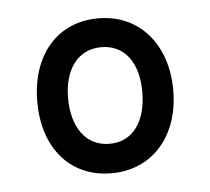

<svg xmlns="http://www.w3.org/2000/svg" viewBox="-35 -768 420 384"><g transform="rotate(-5 175.5 -576.5)"><path d="M175 -421C258 -421 312 -485 312 -576C312 -667 258 -732 175 -732C90 -732 39 -667 39 -576C39 -485 90 -421 175 -421ZM176 -480C128 -480 101 -520 101 -578C101 -636 129 -674 176 -674C223 -674 250 -636 250 -578C250 -520 224 -480 176 -480Z"/></g></svg>

Font: Noto Serif Khmer Condensed ExtraBold
Style: Regular
Weight: 800
Width: 3
Designer: Danh Hong and the Monotype Design Team
Foundry: Monotype Imaging Inc.
Version: Version 2.004